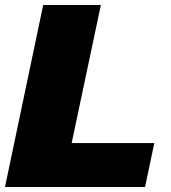

<svg xmlns="http://www.w3.org/2000/svg" viewBox="-30 -749 685 769"><path d="M-10 0 143 -729H374L257 -176H588L551 0Z"/></svg>

Font: Hubot Sans Condensed ExtraLight Black
Style: Italic
Weight: 900
Italic angle: -12.0243°
Version: Version 2.000